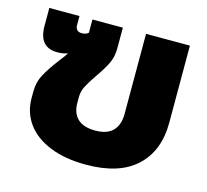

<svg xmlns="http://www.w3.org/2000/svg" viewBox="-85 -632 804 744"><g transform="rotate(15 317.0 -260.0)"><path d="M49 -179V-207Q49 -244 65.5 -274.5Q82 -305 113 -346Q134 -372 140 -384Q123 -377 99 -377Q25 -377 25 -463V-535H146V-500Q146 -473 171 -473Q189 -473 198 -482V-535H320V-451Q320 -418 307 -391Q294 -364 268 -327Q246 -295 235.5 -274.5Q225 -254 225 -231V-209Q225 -166 249 -144Q273 -122 319 -122Q367 -122 390 -146Q413 -170 413 -213V-535H589V-225Q589 -113 520.5 -49Q452 15 319 15Q234 15 173 -10Q112 -35 80.5 -79Q49 -123 49 -179Z"/></g></svg>

Font: Prompt
Style: Bold
Weight: 700
Designer: Katatrad Team
Foundry: CadsonDemak
Version: Version 1.000